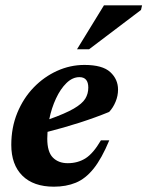

<svg xmlns="http://www.w3.org/2000/svg" viewBox="-20 -690 555 723"><path d="M391.5 -161.5Q363 -93 332.5 -55Q302 -17 265.5 -2Q229 13 183 13Q106 13 64.2 -28.5Q22.5 -70 22.5 -144.5Q22.5 -210 45.2 -265.2Q68 -320.5 107 -360.8Q146 -401 195.2 -423.2Q244.5 -445.5 298 -445.5Q366 -445.5 395.2 -418.5Q424.5 -391.5 424.5 -352.5Q424.5 -329 415.2 -306.8Q406 -284.5 391 -268.5Q340 -247.5 280 -228.2Q220 -209 159 -193.5Q158 -180.5 158 -168Q158 -118 179 -96.8Q200 -75.5 235 -75.5Q273 -75.5 302 -93.8Q331 -112 360 -161.5ZM279 -399.5Q253 -399.5 230.2 -377.2Q207.5 -355 190.8 -319Q174 -283 165.5 -241Q226 -262.5 257.8 -281Q289.5 -299.5 301 -318.2Q312.5 -337 312.5 -360Q312.5 -399.5 279 -399.5ZM270 -504.5 371.5 -670H515L511 -652.5L315.5 -504.5Z"/></svg>

Font: Newsreader 16pt
Style: Bold Italic
Weight: 700
Italic angle: -17°
Designer: Hugues Gentile
Foundry: Production Type
Version: Version 1.003; ttfautohint (v1.8.3)